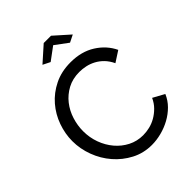

<svg xmlns="http://www.w3.org/2000/svg" viewBox="-254 -1050 1191 1191"><g transform="rotate(-45 341.0 -455.0)"><path d="M243 -826 344 -916H408L509 -826L461 -802L376 -865L291 -802ZM39 -360Q39 -424 61.5 -487.5Q84 -551 127.5 -601.5Q171 -652 234 -683Q297 -714 377 -714Q472 -714 540 -671Q608 -628 641 -559L570 -513Q554 -547 531.5 -570Q509 -593 482.5 -607Q456 -621 428 -627Q400 -633 373 -633Q314 -633 268.5 -608.5Q223 -584 192 -544.5Q161 -505 145.5 -455.5Q130 -406 130 -356Q130 -300 148.5 -249.5Q167 -199 200 -160Q233 -121 278 -98Q323 -75 376 -75Q404 -75 433.5 -82Q463 -89 490 -104.5Q517 -120 540.5 -143.5Q564 -167 579 -200L654 -159Q637 -119 606.5 -88.5Q576 -58 537.5 -37Q499 -16 456 -5Q413 6 372 6Q299 6 238 -26Q177 -58 132.5 -109.5Q88 -161 63.5 -226.5Q39 -292 39 -360Z"/></g></svg>

Font: Boldmen Medium
Style: Regular
Weight: 400
Designer: Matt McInerney, Pablo Impallari, Rodrigo Fuenzalida
Foundry: LIVING CONCEPT
Version: Version 1.000